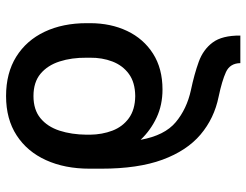

<svg xmlns="http://www.w3.org/2000/svg" viewBox="-111 -482 825 643"><g transform="rotate(-90 301.5 -160.5)"><path d="M323.2 -28.8Q271.5 -28.8 229.2 -48.6Q187 -68.4 154.8 -102.1Q169.4 -21.5 213.9 15.6Q258.3 52.7 321.3 66.4Q374.5 77.6 415.8 92.5Q457 107.4 480.7 139.2Q504.4 170.9 503.9 231.9H411.6Q411.1 197.3 381.8 183.8Q352.5 170.4 299.3 159.2Q226.6 144.5 172.4 98.6Q118.2 52.7 88.1 -29.1Q58.1 -110.8 58.1 -233.4V-273.4Q58.1 -356 86.7 -418.9Q115.2 -481.9 169.7 -517.3Q224.1 -552.7 301.3 -552.7Q378.4 -552.7 433.1 -518.6Q487.8 -484.4 516.6 -423.6Q545.4 -362.8 545.4 -282.7V-271.5Q545.4 -202.1 519.3 -147.2Q493.2 -92.3 443.4 -60.5Q393.6 -28.8 323.2 -28.8ZM301.3 -120.1Q347.2 -120.6 375.5 -141.4Q403.8 -162.1 417 -196.5Q430.2 -231 429.7 -271.5V-282.7Q430.2 -333 417.2 -373.3Q404.3 -413.6 376 -437.3Q347.7 -460.9 301.3 -460.9Q255.4 -460.9 227.1 -437.5Q198.7 -414.1 185.5 -373.8Q172.4 -333.5 171.9 -282.7V-271.5Q172.4 -231 185.5 -196.5Q198.7 -162.1 227.3 -141.4Q255.9 -120.6 301.3 -120.1Z"/></g></svg>

Font: Inter Tight Medium
Style: Regular
Weight: 500
Designer: Rasmus Andersson
Foundry: rsms
Version: Version 3.004; ttfautohint (v1.8.4.7-5d5b)